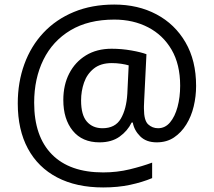

<svg xmlns="http://www.w3.org/2000/svg" viewBox="-20 -734 939 843"><path d="M841 -357Q841 -311 830.5 -267Q820 -223 798 -187.5Q776 -152 744 -130.5Q712 -109 668 -109Q622 -109 595.5 -135.5Q569 -162 563 -196H558Q540 -159 505 -134Q470 -109 417 -109Q341 -109 299.5 -160Q258 -211 258 -295Q258 -361 284 -411.5Q310 -462 357.5 -491Q405 -520 470 -520Q514 -520 556.5 -512.5Q599 -505 623 -496L613 -293Q612 -275 612 -267.5Q612 -260 612 -257Q612 -205 630.5 -188Q649 -171 674 -171Q705 -171 726.5 -196.5Q748 -222 759.5 -264.5Q771 -307 771 -358Q771 -451 733.5 -515.5Q696 -580 630.5 -614Q565 -648 482 -648Q368 -648 289.5 -601Q211 -554 170.5 -471.5Q130 -389 130 -283Q130 -135 208 -56Q286 23 433 23Q494 23 549.5 9.5Q605 -4 648 -20V48Q605 66 551.5 77.5Q498 89 433 89Q315 89 231 45Q147 1 102.5 -81.5Q58 -164 58 -280Q58 -373 87 -452.5Q116 -532 171 -590.5Q226 -649 304.5 -681.5Q383 -714 482 -714Q586 -714 667 -671Q748 -628 794.5 -548Q841 -468 841 -357ZM336 -293Q336 -229 361.5 -200Q387 -171 430 -171Q486 -171 510.5 -213Q535 -255 539 -322L545 -447Q532 -451 512 -454Q492 -457 471 -457Q422 -457 392 -433Q362 -409 349 -371.5Q336 -334 336 -293Z"/></svg>

Font: Noto Sans Tifinagh Azawagh
Style: Regular
Weight: 400
Designer: JamraPatel
Foundry: JamraPatel LLC
Version: Version 2.006; ttfautohint (v1.8.4.7-5d5b)